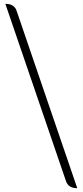

<svg xmlns="http://www.w3.org/2000/svg" viewBox="-20 -807 434 1004"><path d="M384 177Q337 177 325 140L8 -787Q55 -787 67 -750L384 177Z"/></svg>

Font: Swei Half Moon CJK SC
Style: Light
Weight: 300
Version: Version 2.071